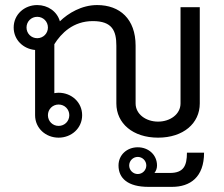

<svg xmlns="http://www.w3.org/2000/svg" viewBox="-20 -528 873 748"><path d="M516.7 150C498.3 150 483.3 135 483.3 116.7C483.3 98.3 498.3 83.3 516.7 83.3C535 83.3 550 98.3 550 116.7C550 135 535 150 516.7 150ZM581.7 145.8C588.3 137.5 591.7 127.5 591.7 116.7C591.7 75 558.3 45.8 516.7 45.8C475 45.8 441.7 75 441.7 116.7C441.7 166.7 478.3 200 558.3 200H650C720.8 200 775 162.5 775 66.7H708.3C708.3 118.3 695 145.8 641.7 145.8ZM208.3 -166.7C202.5 -166.7 196.7 -165.8 191.7 -165V-355.8C218.3 -398.3 265 -445.8 341.7 -445.8C417.5 -445.8 433.3 -407.5 433.3 -350V-125C433.3 -47.5 497.5 8.3 595.8 8.3C694.2 8.3 758.3 -47.5 758.3 -125V-500H683.3V-125C683.3 -83.3 643.3 -54.2 595.8 -54.2C548.3 -54.2 508.3 -83.3 508.3 -125V-350C508.3 -454.2 446.7 -508.3 358.3 -508.3C298.3 -508.3 245.8 -476.7 213.3 -445C202.5 -483.3 166.7 -508.3 125 -508.3C75 -508.3 33.3 -471.7 33.3 -420.8C33.3 -372.5 70.8 -337.5 116.7 -333.3V-79.2C116.7 -28.3 158.3 8.3 208.3 8.3C258.3 8.3 300 -28.3 300 -79.2C300 -130 258.3 -166.7 208.3 -166.7ZM208.3 -120.8C231.7 -120.8 250 -102.5 250 -79.2C250 -55.8 231.7 -37.5 208.3 -37.5C185 -37.5 166.7 -55.8 166.7 -79.2C166.7 -102.5 185 -120.8 208.3 -120.8ZM125 -462.5C148.3 -462.5 166.7 -444.2 166.7 -420.8C166.7 -397.5 148.3 -379.2 125 -379.2C101.7 -379.2 83.3 -397.5 83.3 -420.8C83.3 -444.2 101.7 -462.5 125 -462.5Z"/></svg>

Font: BoonHome
Style: Book
Weight: 400
Designer: Sungsit Sawaiwan
Foundry: Sungsit Sawaiwan
Version: Version 0.2